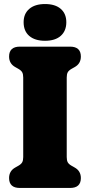

<svg xmlns="http://www.w3.org/2000/svg" viewBox="-20 -931 446 951"><path d="M310.5 -153Q310.5 -136.5 315.5 -127.2Q320.5 -118 334.5 -110L349.5 -101.5Q380.5 -84.5 380.5 -49Q380.5 0 327 0H78.5Q25 0 25 -49Q25 -84.5 56 -101.5L71 -110Q85 -118 90 -127.2Q95 -136.5 95 -153V-547Q95 -563.5 90 -572.8Q85 -582 71 -590L56 -598.5Q25 -615.5 25 -651Q25 -700 78.5 -700H327Q380.5 -700 380.5 -651Q380.5 -615.5 349.5 -598.5L334.5 -590Q320.5 -582 315.5 -572.8Q310.5 -563.5 310.5 -547ZM203 -729Q153 -729 125 -753Q97 -777 97 -821Q97 -863 125 -887Q153 -911 203 -911Q253.5 -911 281 -887Q308.5 -863 308.5 -821Q308.5 -778 281 -753.5Q253.5 -729 203 -729Z"/></svg>

Font: Fraunces 144pt SuperSoft Black
Style: Regular
Weight: 900
Version: Version 1.000;[b76b70a41]